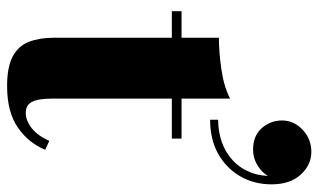

<svg xmlns="http://www.w3.org/2000/svg" viewBox="-190 -658 854 514"><g transform="rotate(90 237.0 -401.0)"><path d="M210.5 7Q159 7 130.8 -8.2Q102.5 -23.5 91.8 -51.8Q81 -80 81 -118.5V-560Q120 -560 166.2 -566.8Q212.5 -573.5 244 -590V-113.5Q244 -76 252.8 -59.5Q261.5 -43 282.5 -43Q303 -43 323.2 -59Q343.5 -75 357 -106L381 -95Q362.5 -50 321 -21.5Q279.5 7 210.5 7ZM10 -434V-460H351V-434ZM300.5 -536.5V-558Q332.5 -558 360.8 -568Q389 -578 410 -597.8Q431 -617.5 442 -646Q453 -674.5 450.5 -712H456.5Q457 -698.5 446.5 -684.5Q436 -670.5 418.5 -661Q401 -651.5 380.5 -651.5Q343.5 -651.5 323 -674.8Q302.5 -698 302.5 -729Q302.5 -760.5 327.2 -784Q352 -807.5 386.5 -807.5Q421.5 -807.5 447.5 -779Q473.5 -750.5 473.5 -701Q473.5 -654.5 452 -617.2Q430.5 -580 392 -558.2Q353.5 -536.5 300.5 -536.5Z"/></g></svg>

Font: Bodoni Moda 9pt ExtraBold
Style: Regular
Weight: 800
Designer: Owen Earl
Foundry: indestructible type
Version: Version 2.005